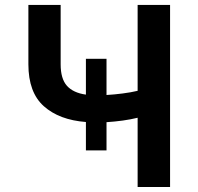

<svg xmlns="http://www.w3.org/2000/svg" viewBox="-20 -747 792 767"><path d="M405.5 -512.1V-367.5Q436.8 -369.3 469.8 -373.6Q502.8 -377.8 529.8 -384.2V-727.3H659.4V0H529.8V-276.6Q502.8 -269.9 470.3 -265.4Q437.9 -261 405.5 -258.9V-146.3H323.2V-259.6Q216.6 -267.8 155 -322.8Q93.4 -377.8 93.4 -490.1V-727.3H222.3V-490.1Q222.3 -432.2 247.5 -404.1Q272.7 -376.1 323.2 -369V-512.1Z"/></svg>

Font: Inter UI Semi Bold
Style: Regular
Weight: 600
Designer: Rasmus Andersson
Foundry: rsms
Version: 3.2;8d6f07862